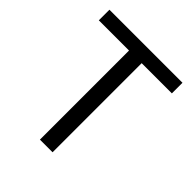

<svg xmlns="http://www.w3.org/2000/svg" viewBox="-200 -866 998 998"><g transform="rotate(45 299.5 -366.5)"><path d="M31 -655H253V0H346V-655H568V-733H31Z"/></g></svg>

Font: Spoqa Han Sans Neo
Style: Regular
Weight: 400
Designer: [Spoqa Han Sans Neo] Dong-huui Kim ___ Younghwa Kang ___ Yujin Lee ___ [Noto Sans] Ryoko NISHIZUKA ____ (kana & ideograp
Foundry: Spoqa (http://www.spoqa-han-sans.com)
Version: Version 1.100;hotconv 1.0.109;makeotfexe 2.5.65596